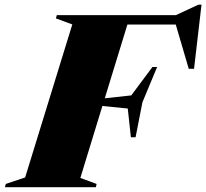

<svg xmlns="http://www.w3.org/2000/svg" viewBox="-76 -778 857 798"><path d="M258 -38.5 325.5 -13.5 322.5 0H-55.5L-52 -13.5L28.5 -40.5L224.5 -676.5L156.5 -701.5L160 -715H655L748.5 -758.5H761.5L730.5 -492H708.5L654.5 -676H453.5L359.5 -369.5L469.5 -381.5L557.5 -499.5H577L516 -353L487.5 -207.5H468L455 -327L349.5 -337.5Z"/></svg>

Font: Newsreader 72pt ExtraBold
Style: Italic
Weight: 800
Italic angle: -17°
Designer: Hugues Gentile
Foundry: Production Type
Version: Version 1.003; ttfautohint (v1.8.3)